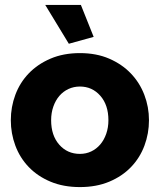

<svg xmlns="http://www.w3.org/2000/svg" viewBox="-20 -751 650 781"><path d="M305 10Q238 10 185.5 -12Q133 -34 97 -71.5Q61 -109 42.5 -158.5Q24 -208 24 -262Q24 -316 42.5 -365.5Q61 -415 97 -452.5Q133 -490 185.5 -512.5Q238 -535 305 -535Q372 -535 424 -512.5Q476 -490 512 -452.5Q548 -415 567 -365.5Q586 -316 586 -262Q586 -208 567.5 -158.5Q549 -109 513 -71.5Q477 -34 424.5 -12Q372 10 305 10ZM188 -262Q188 -200 221 -162.5Q254 -125 305 -125Q330 -125 351 -135Q372 -145 387.5 -163Q403 -181 412 -206.5Q421 -232 421 -262Q421 -324 388 -361.5Q355 -399 305 -399Q280 -399 258.5 -389Q237 -379 221.5 -361Q206 -343 197 -317.5Q188 -292 188 -262ZM164 -731H309L361 -601L260 -573Z"/></svg>

Font: Boldmen
Style: Bold
Weight: 700
Designer: Matt McInerney, Pablo Impallari, Rodrigo Fuenzalida
Foundry: LIVING CONCEPT
Version: Version 1.000